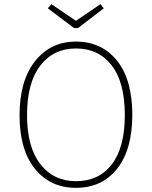

<svg xmlns="http://www.w3.org/2000/svg" viewBox="-20 -893 730 923"><path d="M463 -873 479 -853 355 -758H336L210 -853L227 -873L345 -793ZM345 -693Q469 -693 542.5 -601.5Q616 -510 616 -340Q616 -175 543.5 -82.5Q471 10 345 10Q222 10 148 -81.5Q74 -173 74 -339Q74 -505 148.5 -599Q223 -693 345 -693ZM345 -660Q237 -660 173.5 -577.5Q110 -495 110 -339Q110 -186 174 -104Q238 -22 345 -22Q456 -22 518 -103.5Q580 -185 580 -340Q580 -497 517 -578.5Q454 -660 345 -660Z"/></svg>

Font: Fira Sans UltraLight
Style: Regular
Weight: 200
Designer: Carrois Corporate & Edenspiekermann AG
Foundry: Carrois Corporate GbR & Edenspiekermann AG
Version: Version 4.106;PS 004.106;hotconv 1.0.70;makeotf.lib2.5.58329